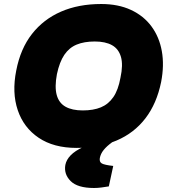

<svg xmlns="http://www.w3.org/2000/svg" viewBox="-20 -729 851 958"><path d="M362 9Q248 9 173 -41.5Q98 -92 68.5 -179.5Q39 -267 61 -377Q82 -486 139.5 -559.5Q197 -633 284.5 -671Q372 -709 485 -709Q570 -709 633.5 -679.5Q697 -650 736 -597Q775 -544 787.5 -473.5Q800 -403 784 -320Q762 -212 705.5 -138.5Q649 -65 562 -28Q475 9 362 9ZM393 -178Q446 -178 483.5 -193.5Q521 -209 545.5 -244.5Q570 -280 581 -341Q595 -405 583.5 -445Q572 -485 539 -503.5Q506 -522 453 -522Q400 -522 362.5 -506.5Q325 -491 301 -455.5Q277 -420 264 -359Q252 -295 263 -255Q274 -215 307 -196.5Q340 -178 393 -178ZM449 209Q367 209 332.5 174.5Q298 140 306 94Q311 68 333 45.5Q355 23 395 5L467 -24H539L538 -18Q513 0 497.5 19Q482 38 478 60Q475 79 488 86.5Q501 94 545 99L523 201Q504 204 486 206.5Q468 209 449 209Z"/></svg>

Font: REM ExtraBold
Style: Italic
Weight: 800
Italic angle: -11°
Designer: Octavio Pardo
Foundry: Ashler Design
Version: Version 1.005;gftools[0.9.28]